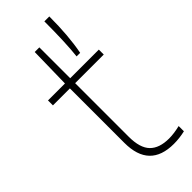

<svg xmlns="http://www.w3.org/2000/svg" viewBox="-266 -839 880 880"><g transform="rotate(-45 173.5 -399.5)"><path d="M344 -33.5V0.5Q307 9 271 9Q113.5 9 113.5 -155V-508H3.5V-540H113.5L117.5 -740H147.5V-540H333V-508H147.5V-161Q147.5 -88 178.8 -56Q210 -24 273 -24Q304 -24 344 -33.5ZM248 -808H280Q280 -681.5 262 -590H239Q248 -669 248 -808Z"/></g></svg>

Font: Encode Sans Thin
Style: Regular
Weight: 250
Designer: Multiple Designers
Foundry: Impallari Type
Version: Version 2.000